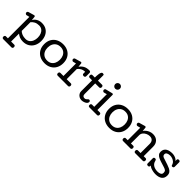

<svg xmlns="http://www.w3.org/2000/svg" viewBox="278 -2410 4255 4255"><g transform="rotate(45 2406.0 -282.0)"><path d="M63 280.8Q42.5 280.8 32.7 269Q22.9 257.3 22.9 238.8Q22.9 220.7 32 207.8Q41 194.8 60.1 194.8H121.1V-478L51.3 -460.9Q48.3 -460 43.9 -460Q29.3 -460 16.6 -471.9Q3.9 -483.9 3.9 -499Q3.9 -531.2 32.2 -540L168 -579.1Q170.4 -579.1 170.7 -579.6Q170.9 -580.1 172.9 -580.1H176.3Q186.5 -580.1 193.8 -574Q201.2 -567.9 201.2 -557.1L210.9 -464.8Q234.4 -515.1 288.8 -547.6Q343.3 -580.1 415 -580.1Q501 -580.1 561.8 -542Q622.6 -503.9 654.8 -437.3Q687 -370.6 687 -284.2Q687 -197.3 652.3 -130.4Q617.7 -63.5 554.4 -25.6Q491.2 12.2 405.3 12.2Q344.7 12.2 300.3 -5.9Q255.9 -23.9 221.2 -53.2V194.8H319.8Q338.4 194.8 346.7 208.3Q355 221.7 355 240.2Q355 256.3 345.5 268.6Q335.9 280.8 318.8 280.8ZM405.3 -70.8Q462.4 -70.8 501.2 -100.1Q540 -129.4 559.6 -178Q579.1 -226.6 579.1 -284.2Q579.1 -342.3 560.1 -390.6Q541 -439 502.9 -468Q464.8 -497.1 408.2 -497.1Q343.3 -497.1 296.9 -472.9Q250.5 -448.7 221.2 -410.2V-138.2Q252.4 -106.9 298.1 -88.9Q343.8 -70.8 405.3 -70.8Z M1083 12.2Q992.7 12.2 924.3 -24.2Q856 -60.5 817.9 -127.2Q779.8 -193.8 779.8 -284.2Q779.8 -375.5 817.9 -441.7Q856 -507.8 924.3 -543.9Q992.7 -580.1 1083 -580.1Q1172.4 -580.1 1239 -543.5Q1305.7 -506.8 1342.8 -440.2Q1379.9 -373.5 1379.9 -284.2Q1379.9 -194.8 1342.8 -128.2Q1305.7 -61.5 1238.8 -24.7Q1171.9 12.2 1083 12.2ZM1083 -70.8Q1143.6 -70.8 1185.8 -98.6Q1228 -126.5 1250 -174.8Q1272 -223.1 1272 -284.2Q1272 -345.7 1250 -393.8Q1228 -441.9 1185.8 -469.5Q1143.6 -497.1 1083 -497.1Q1021 -497.1 977.5 -469.7Q934.1 -442.4 911.1 -394.3Q888.2 -346.2 888.2 -284.2Q888.2 -221.7 911.1 -173.6Q934.1 -125.5 977.5 -98.1Q1021 -70.8 1083 -70.8Z M1489.3 0Q1468.8 0 1459 -11.7Q1449.2 -23.4 1449.2 -42Q1449.2 -60.1 1458.3 -73Q1467.3 -85.9 1486.3 -85.9H1582V-478L1512.2 -460.9Q1509.3 -460 1505.4 -460Q1490.7 -460 1478 -471.9Q1465.3 -483.9 1465.3 -499Q1465.3 -531.2 1493.2 -540L1629.4 -579.1Q1631.8 -579.1 1632.1 -579.6Q1632.3 -580.1 1634.3 -580.1H1637.2Q1647.5 -580.1 1654.8 -574Q1662.1 -567.9 1662.1 -557.1L1672.4 -464.8Q1706.1 -516.6 1761 -548.3Q1815.9 -580.1 1901.4 -580.1Q1917.5 -580.1 1929.9 -570.6Q1942.4 -561 1942.4 -543.9V-439.9Q1942.4 -419.4 1930.7 -409.7Q1918.9 -399.9 1900.4 -399.9Q1882.3 -399.9 1869.4 -408.9Q1856.4 -418 1856.4 -437V-491.2Q1797.4 -491.2 1751.7 -465.6Q1706.1 -439.9 1682.1 -403.8V-85.9H1813Q1831.5 -85.9 1839.8 -72.8Q1848.1 -59.6 1848.1 -41Q1848.1 -24.9 1838.6 -12.5Q1829.1 0 1812 0Z M2240.7 13.2Q2202.6 13.2 2169.9 -5.4Q2137.2 -23.9 2117.4 -54.4Q2097.7 -85 2097.7 -121.1V-466.8H2024.4Q2003.9 -466.8 1994.1 -478.5Q1984.4 -490.2 1984.4 -508.8Q1984.4 -526.9 1993.4 -540Q2002.4 -553.2 2021.5 -553.2H2097.7Q2097.7 -575.7 2098.9 -607.9Q2100.1 -640.1 2105.5 -671.9Q2110.8 -703.6 2122.6 -724.9Q2134.3 -746.1 2155.3 -746.1Q2177.2 -746.1 2194.3 -733.9V-724.1Q2194.3 -717.8 2194.8 -710Q2195.3 -702.1 2195.3 -695.3V-553.2H2323.2Q2341.8 -553.2 2350.1 -539.8Q2358.4 -526.4 2358.4 -507.8Q2358.4 -491.7 2348.9 -479.2Q2339.4 -466.8 2322.3 -466.8H2195.3V-136.2Q2195.3 -97.7 2212.9 -81.5Q2230.5 -65.4 2257.3 -65.4Q2280.8 -65.4 2294.7 -73.5Q2308.6 -81.5 2317.9 -91.8Q2327.1 -102.1 2336.4 -110.1Q2345.7 -118.2 2359.4 -118.2Q2375 -118.2 2384.8 -107.4Q2394.5 -96.7 2394.5 -81.1Q2394.5 -52.2 2369.9 -31Q2345.2 -9.8 2309.6 1.7Q2273.9 13.2 2240.7 13.2Z M2593.3 -696.8Q2562.5 -696.8 2540.8 -718.5Q2519 -740.2 2519 -771Q2519 -801.8 2540.8 -823.5Q2562.5 -845.2 2593.3 -845.2Q2624 -845.2 2645.5 -823.5Q2667 -801.8 2667 -771Q2667 -740.2 2645.5 -718.5Q2624 -696.8 2593.3 -696.8ZM2482.9 0Q2442.9 0 2442.9 -40.5Q2442.9 -58.6 2451.9 -71.5Q2460.9 -84.5 2480 -84.5H2546.9V-480L2477.1 -460.9Q2474.1 -460 2470.2 -460Q2455.6 -460 2442.9 -471.9Q2430.2 -483.9 2430.2 -499Q2430.2 -532.7 2458 -540L2614.3 -579.1Q2618.2 -580.1 2622.1 -580.1Q2647 -580.1 2647 -557.1V-84.5H2722.2Q2740.7 -84.5 2749 -71.3Q2757.3 -58.1 2757.3 -39.6Q2757.3 -23.4 2747.8 -11.7Q2738.3 0 2721.2 0Z M3112.8 12.2Q3022.5 12.2 2954.1 -24.2Q2885.7 -60.5 2847.7 -127.2Q2809.6 -193.8 2809.6 -284.2Q2809.6 -375.5 2847.7 -441.7Q2885.7 -507.8 2954.1 -543.9Q3022.5 -580.1 3112.8 -580.1Q3202.1 -580.1 3268.8 -543.5Q3335.4 -506.8 3372.6 -440.2Q3409.7 -373.5 3409.7 -284.2Q3409.7 -194.8 3372.6 -128.2Q3335.4 -61.5 3268.6 -24.7Q3201.7 12.2 3112.8 12.2ZM3112.8 -70.8Q3173.3 -70.8 3215.6 -98.6Q3257.8 -126.5 3279.8 -174.8Q3301.8 -223.1 3301.8 -284.2Q3301.8 -345.7 3279.8 -393.8Q3257.8 -441.9 3215.6 -469.5Q3173.3 -497.1 3112.8 -497.1Q3050.8 -497.1 3007.3 -469.7Q2963.9 -442.4 2940.9 -394.3Q2918 -346.2 2918 -284.2Q2918 -221.7 2940.9 -173.6Q2963.9 -125.5 3007.3 -98.1Q3050.8 -70.8 3112.8 -70.8Z M3538.1 0Q3517.6 0 3507.8 -11.7Q3498 -23.4 3498 -42Q3498 -60.1 3507.1 -73Q3516.1 -85.9 3535.2 -85.9H3595.7V-478L3525.9 -460.9Q3522.9 -460 3519 -460Q3504.4 -460 3491.7 -471.9Q3479 -483.9 3479 -499Q3479 -531.2 3506.8 -540L3643.1 -579.1Q3645.5 -579.1 3645.8 -579.6Q3646 -580.1 3647.9 -580.1H3650.9Q3661.1 -580.1 3668.5 -574Q3675.8 -567.9 3675.8 -557.1L3686 -464.8Q3702.6 -495.1 3734.9 -521.2Q3767.1 -547.4 3809.1 -563.7Q3851.1 -580.1 3897 -580.1Q3988.8 -580.1 4042.2 -526.6Q4095.7 -473.1 4095.7 -380.9V-85.9H4156.7Q4175.3 -85.9 4183.6 -72.8Q4191.9 -59.6 4191.9 -41Q4191.9 -24.9 4182.4 -12.5Q4172.9 0 4155.8 0H3918Q3897.5 0 3887.7 -11.7Q3877.9 -23.4 3877.9 -42Q3877.9 -60.1 3887 -73Q3896 -85.9 3915 -85.9H3997.1V-372.1Q3997.1 -430.7 3967.8 -463.9Q3938.5 -497.1 3878.9 -497.1Q3835.4 -497.1 3793.2 -477.3Q3751 -457.5 3723.4 -423.3Q3695.8 -389.2 3695.8 -345.2V-85.9H3767.1Q3785.6 -85.9 3793.7 -72.8Q3801.8 -59.6 3801.8 -41Q3801.8 -24.9 3792.5 -12.5Q3783.2 0 3766.1 0Z M4559.6 13.2Q4524.4 13.2 4483.9 5.6Q4443.4 -2 4408.2 -16.4Q4373 -30.8 4354.5 -51.3Q4354.5 -18.6 4343 -9.3Q4331.5 0 4314.9 0Q4296.4 0 4283.9 -8.3Q4271.5 -16.6 4271.5 -36.1V-201.2Q4272.5 -216.3 4283.4 -224.1Q4294.4 -231.9 4308.6 -231.9Q4330.1 -231.9 4338.6 -221.9Q4347.2 -211.9 4351.6 -192.9Q4366.7 -126.5 4421.1 -93.3Q4475.6 -60.1 4554.2 -60.1Q4602.1 -60.1 4635.7 -77.9Q4669.4 -95.7 4669.4 -137.2Q4669.4 -178.7 4650.1 -197.5Q4630.9 -216.3 4580.6 -231.4L4447.8 -272.9Q4406.2 -286.1 4370.4 -304.2Q4334.5 -322.3 4312.5 -350.1Q4290.5 -377.9 4290.5 -420.4Q4290.5 -467.8 4308.8 -498.8Q4327.1 -529.8 4357.7 -547.6Q4388.2 -565.4 4425.8 -572.8Q4463.4 -580.1 4502 -580.1Q4535.6 -580.1 4569.3 -570.8Q4603 -561.5 4629.6 -544.9Q4656.2 -528.3 4668 -506.3V-547.9Q4668 -563 4678.7 -572Q4689.5 -581.1 4704.6 -581.1Q4747.6 -581.1 4747.6 -543V-401.9Q4745.6 -385.3 4734.1 -376.7Q4722.7 -368.2 4705.6 -368.2Q4689.5 -368.2 4684.1 -377.9Q4678.7 -387.7 4673.8 -405.8Q4663.1 -440.4 4635.3 -463.9Q4607.4 -487.3 4571.8 -499.5Q4536.1 -511.7 4501 -511.7Q4456.1 -511.7 4422.4 -494.4Q4388.7 -477.1 4388.7 -440.9Q4388.7 -409.7 4408.7 -392.8Q4428.7 -376 4473.6 -364.7L4598.6 -323.7Q4642.6 -309.1 4681.9 -290.3Q4721.2 -271.5 4745.8 -239.3Q4770.5 -207 4770.5 -151.9Q4770.5 -70.3 4715.3 -28.6Q4660.2 13.2 4559.6 13.2Z"/></g></svg>

Font: Cutive
Style: Regular
Weight: 400
Version: Version 1.100; ttfautohint (v1.8.4.7-5d5b)